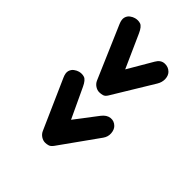

<svg xmlns="http://www.w3.org/2000/svg" viewBox="-26 -870 1078 1078"><g transform="rotate(-45 512.5 -331.5)"><path d="M896 -139Q881 -124.5 855.5 -123.2Q830 -122 806 -136.5L564 -283.5Q547.5 -293.5 543.8 -306.5Q540 -319.5 540 -333Q540 -349 550.2 -364.8Q560.5 -380.5 577.5 -388L891.5 -523Q918.5 -534.5 936 -529.5Q953.5 -524.5 963.2 -511.2Q973 -498 976.5 -484.5Q982 -464 976 -445Q970 -426 932 -409L734 -320.5L882 -234Q912.5 -216.5 914.2 -187.8Q916 -159 896 -139ZM466 -139Q451 -124.5 424.8 -122.5Q398.5 -120.5 376 -136.5L149 -298.5Q133 -310 129 -322.2Q125 -334.5 125 -348Q125 -364 135.2 -379.8Q145.5 -395.5 162.5 -403L456.5 -533Q483.5 -545 501 -539.8Q518.5 -534.5 528.2 -521.2Q538 -508 541.5 -494.5Q547 -474 540.8 -455.2Q534.5 -436.5 497 -419L319 -335.5L452 -234Q480 -212.5 483 -185.8Q486 -159 466 -139Z"/></g></svg>

Font: Edu AU VIC WA NT Pre
Style: Bold
Weight: 700
Designer: Tina and Corey Anderson, Eben Sorkin, Mirko Velimirovic
Foundry: Google for Education
Version: Version 1.001